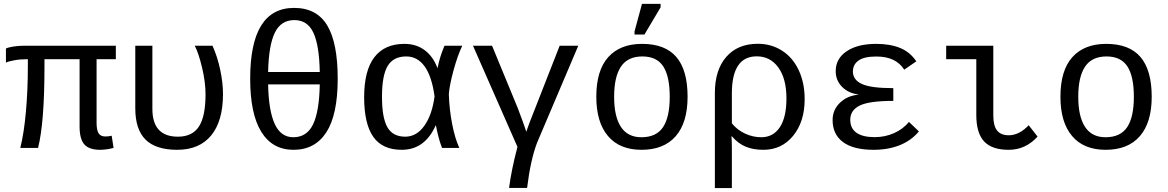

<svg xmlns="http://www.w3.org/2000/svg" viewBox="-20 -765 6041 993"><path d="M479.5 -459V-129.9Q479.5 -92.8 489.7 -75.9Q500 -59.1 525.4 -59.1Q540.5 -59.1 557.6 -63L567.4 0Q529.8 9.8 497.6 9.8Q441.4 9.8 416.5 -17.8Q391.6 -45.4 391.6 -110.8V-459H210V-423.8Q210 -129.4 176.8 0H85Q104 -75.7 114 -187Q124 -298.3 124 -419.9V-459Q85 -459 53.2 -453.1Q21.5 -447.3 10.7 -440.9V-514.2Q22.5 -520 48.6 -524.2Q74.7 -528.3 100.1 -528.3H579.1V-459Z M1133.3 -278.8Q1133.3 -139.2 1072.3 -64.7Q1011.2 9.8 896.5 9.8Q785.6 9.8 732.7 -43Q679.7 -95.7 679.7 -204.6V-528.3H768.1V-201.7Q768.1 -58.1 900.4 -58.1Q974.6 -58.1 1008.8 -110.6Q1043 -163.1 1043 -276.9Q1043 -340.3 1025.1 -415.3Q1007.3 -490.2 987.3 -528.3H1079.1Q1105 -470.7 1119.1 -403.3Q1133.3 -335.9 1133.3 -278.8Z M1726.6 -357.9Q1726.6 -171.9 1668 -81.1Q1609.4 9.8 1498 9.8Q1388.7 9.8 1331.3 -83.3Q1273.9 -176.3 1273.9 -357.9Q1273.9 -724.1 1501 -724.1Q1617.7 -724.1 1672.1 -634Q1726.6 -543.9 1726.6 -357.9ZM1497.1 -55.2Q1566.9 -55.2 1599.1 -121.8Q1631.3 -188.5 1633.8 -328.6H1366.7Q1369.1 -193.8 1400.6 -124.5Q1432.1 -55.2 1497.1 -55.2ZM1502.4 -661.1Q1433.1 -661.1 1401.4 -595.9Q1369.6 -530.8 1366.7 -392.6H1633.8Q1631.3 -530.8 1600.8 -595.9Q1570.3 -661.1 1502.4 -661.1Z M2232.9 -115.7Q2176.8 9.8 2057.6 9.8Q1957.5 9.8 1910.4 -57.6Q1863.3 -125 1863.3 -261.7Q1863.3 -400.4 1916.3 -469.2Q1969.2 -538.1 2071.3 -538.1Q2132.8 -538.1 2176.5 -505.4Q2220.2 -472.7 2242.2 -413.6H2243.2Q2254.4 -471.7 2278.8 -528.3H2370.6Q2346.2 -476.6 2325.7 -401.6Q2305.2 -326.7 2301.3 -278.8Q2303.7 -200.7 2318.1 -125.5Q2332.5 -50.3 2355.5 0H2266.1Q2254.4 -29.8 2245.8 -64.7Q2237.3 -99.6 2234.9 -115.7ZM1955.6 -264.6Q1955.6 -156.2 1983.4 -107.2Q2011.2 -58.1 2075.7 -58.1Q2134.3 -58.1 2174.6 -114.5Q2214.8 -170.9 2227.5 -266.6Q2213.4 -369.6 2176.3 -421.4Q2139.2 -473.1 2081.1 -473.1Q2014.6 -473.1 1985.1 -424.1Q1955.6 -375 1955.6 -264.6Z M2524.9 -528.3 2657.2 -207.5Q2663.6 -191.9 2681.6 -142.1Q2699.7 -92.3 2701.7 -83.5Q2704.6 -93.8 2717.8 -128.4Q2731 -163.1 2874.5 -528.3H2970.7L2757.3 -25.9Q2723.6 63 2706.1 207H2612.8Q2625 113.3 2656.2 -5.4L2426.3 -528.3Z M3536.1 -264.6Q3536.1 -131.3 3474.9 -60.8Q3413.6 9.8 3297.9 9.8Q3184.6 9.8 3124.3 -61.5Q3064 -132.8 3064 -264.6Q3064 -400.9 3125.7 -469.5Q3187.5 -538.1 3300.8 -538.1Q3419.9 -538.1 3478 -470.2Q3536.1 -402.3 3536.1 -264.6ZM3443.8 -264.6Q3443.8 -369.6 3410.4 -421.4Q3377 -473.1 3302.2 -473.1Q3226.6 -473.1 3191.4 -420.4Q3156.2 -367.7 3156.2 -264.6Q3156.2 -162.1 3191.4 -108.6Q3226.6 -55.2 3296.9 -55.2Q3374.5 -55.2 3409.2 -107.4Q3443.8 -159.7 3443.8 -264.6ZM3261.7 -586.4V-602.5L3300.3 -745.1H3396.5V-727.1L3313 -586.4Z M4141.6 -252Q4141.6 -135.7 4082.3 -63Q4022.9 9.8 3928.2 9.8Q3876 9.8 3837.2 -6.1Q3798.3 -22 3765.1 -60.1H3763.2Q3765.1 -30.8 3765.1 0V207.5H3677.2V-283.7Q3677.2 -403.3 3736.3 -470.9Q3795.4 -538.6 3899.4 -538.6Q3968.8 -538.6 4024.4 -503.2Q4080.1 -467.8 4110.8 -402.1Q4141.6 -336.4 4141.6 -252ZM4047.4 -255.9Q4047.4 -357.9 4005.6 -415.8Q3963.9 -473.6 3893.6 -473.6Q3765.1 -473.6 3765.1 -281.7V-127Q3793.9 -91.8 3834.5 -73.5Q3875 -55.2 3917 -55.2Q3979 -55.2 4013.2 -106.9Q4047.4 -158.7 4047.4 -255.9Z M4503.9 -55.7Q4556.6 -55.7 4603.3 -76.2Q4649.9 -96.7 4681.2 -134.3L4732.4 -85.4Q4693.4 -38.1 4633.5 -14.2Q4573.7 9.8 4498 9.8Q4393.6 9.8 4339.8 -30.3Q4286.1 -70.3 4286.1 -144Q4286.1 -196.8 4324 -233.4Q4361.8 -270 4419.9 -275.4V-276.4Q4367.7 -282.7 4335 -315.9Q4302.2 -349.1 4302.2 -397Q4302.2 -461.9 4358.9 -500Q4415.5 -538.1 4511.2 -538.1Q4583.5 -538.1 4635 -517.1Q4686.5 -496.1 4719.2 -447.8L4656.7 -404.8Q4633.8 -439.5 4598.4 -456.1Q4563 -472.7 4511.7 -472.7Q4449.2 -472.7 4420.2 -451.9Q4391.1 -431.2 4391.1 -395Q4391.1 -352.1 4437.7 -330.6Q4484.4 -309.1 4600.1 -309.1V-243.2Q4475.1 -243.2 4426.3 -219Q4377.4 -194.8 4377.4 -145.5Q4377.4 -101.1 4409.7 -78.4Q4441.9 -55.7 4503.9 -55.7Z M5117.2 -168.9Q5117.2 -114.7 5136.7 -90.1Q5156.2 -65.4 5197.3 -65.4Q5251 -65.4 5300.3 -117.2L5346.2 -58.6Q5284.2 9.8 5196.8 9.8Q5110.4 9.8 5069.8 -33.4Q5029.3 -76.7 5029.3 -170.4V-459H4873.5V-528.3H5117.2Z M5936.5 -264.6Q5936.5 -131.3 5875.2 -60.8Q5814 9.8 5698.2 9.8Q5585 9.8 5524.7 -61.5Q5464.4 -132.8 5464.4 -264.6Q5464.4 -400.9 5526.1 -469.5Q5587.9 -538.1 5701.2 -538.1Q5820.3 -538.1 5878.4 -470.2Q5936.5 -402.3 5936.5 -264.6ZM5844.2 -264.6Q5844.2 -369.6 5810.8 -421.4Q5777.3 -473.1 5702.6 -473.1Q5627 -473.1 5591.8 -420.4Q5556.6 -367.7 5556.6 -264.6Q5556.6 -162.1 5591.8 -108.6Q5627 -55.2 5697.3 -55.2Q5774.9 -55.2 5809.6 -107.4Q5844.2 -159.7 5844.2 -264.6Z"/></svg>

Font: Liberation Mono
Style: Regular
Weight: 400
Monospace: yes
Designer: Steve Matteson
Foundry: Ascender Corporation
Version: Version 2.1.5